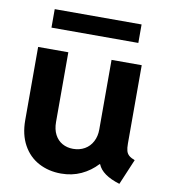

<svg xmlns="http://www.w3.org/2000/svg" viewBox="-80 -768 744 844"><g transform="rotate(10 292.0 -345.5)"><path d="M53.2 -195.8V-522.9H188V-211.9Q188 -178.7 200.2 -155.5Q212.4 -132.3 233.6 -120.4Q254.9 -108.4 281.7 -108.4Q310.5 -108.4 333.3 -121.3Q356 -134.3 368.4 -158Q380.9 -181.6 380.9 -211.9V-522.9H515.6V-173.3Q515.6 -152.8 519 -140.6Q522.5 -128.4 531.5 -120.6Q540.5 -112.8 557.6 -106.4L509.3 7.8Q429.2 -16.6 411.1 -62.5H408.7Q378.4 -29.8 337.9 -11Q297.4 7.8 248.5 7.8Q192.9 7.8 148.4 -15.9Q104 -39.6 78.6 -85.7Q53.2 -131.8 53.2 -195.8ZM96.2 -699.2H483.9V-616.7H96.2Z"/></g></svg>

Font: Reddit Sans
Style: Bold
Weight: 700
Designer: Stephen Hutchings
Foundry: Reddit
Version: Version 1.013